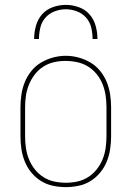

<svg xmlns="http://www.w3.org/2000/svg" viewBox="-20 -760 540 788"><path d="M250 8Q224 8 197.5 2.5Q171 -3 148.5 -17Q126 -31 109 -51.5Q92 -72 82 -96.5Q72 -121 68 -147.5Q64 -174 64 -200V-320Q64 -346 68 -372.5Q72 -399 82 -423.5Q92 -448 109 -469Q126 -490 149 -503.5Q172 -517 198 -524Q224 -531 250 -531Q276 -531 302 -524Q328 -517 351 -503.5Q374 -490 391 -469Q408 -448 418 -423.5Q428 -399 432 -372.5Q436 -346 436 -320V-200Q436 -174 432 -147.5Q428 -121 418 -96.5Q408 -72 391 -51.5Q374 -31 351.5 -17Q329 -3 302.5 2.5Q276 8 250 8ZM250 -10Q274 -10 297.5 -15Q321 -20 341.5 -33Q362 -46 377 -65Q392 -84 401 -106Q410 -128 413.5 -152Q417 -176 417 -200V-320Q417 -344 413.5 -368Q410 -392 401 -414.5Q392 -437 376.5 -456Q361 -475 340.5 -487.5Q320 -500 296 -505Q272 -510 248 -510Q224 -510 200.5 -504.5Q177 -499 157 -486Q137 -473 122.5 -454Q108 -435 99 -413Q90 -391 86.5 -367.5Q83 -344 83 -320V-200Q83 -176 86.5 -152Q90 -128 99 -106Q108 -84 123 -65Q138 -46 158.5 -33Q179 -20 202.5 -15Q226 -10 250 -10ZM120 -600Q120 -627 127.5 -654Q135 -681 152.5 -701Q170 -721 196.5 -730.5Q223 -740 250 -740Q277 -740 303.5 -730.5Q330 -721 347.5 -701Q365 -681 372.5 -654Q380 -627 380 -600H360Q360 -623 354.5 -646.5Q349 -670 333.5 -687.5Q318 -705 295.5 -713.5Q273 -722 250 -722Q227 -722 204.5 -713.5Q182 -705 166.5 -687.5Q151 -670 145.5 -646.5Q140 -623 140 -600Z"/></svg>

Font: Zed Mono Thin
Style: Regular
Weight: 100
Monospace: yes
Designer: Belleve Invis
Foundry: Belleve Invis
Version: Version 1.0.0; ttfautohint (v1.8.4)